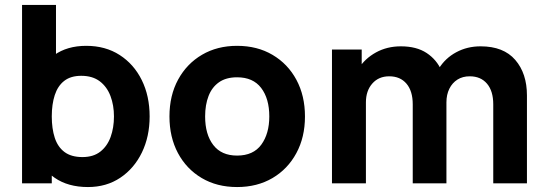

<svg xmlns="http://www.w3.org/2000/svg" viewBox="-20 -740 2207 775"><path d="M335 15Q254.5 15 200.5 -22.5Q146.5 -60 119.2 -124.5Q92 -189 92 -270Q92 -351 119 -415.5Q146 -480 198.5 -517.5Q251 -555 328 -555Q405.5 -555 463 -518Q520.5 -481 552.2 -416.8Q584 -352.5 584 -270Q584 -189 552.8 -124.5Q521.5 -60 465.5 -22.5Q409.5 15 335 15ZM69 0V-720H206V-370H189V0ZM313 -106Q357 -106 385 -128Q413 -150 426.5 -187.2Q440 -224.5 440 -270Q440 -315 426 -352.2Q412 -389.5 382.8 -411.8Q353.5 -434 308 -434Q265.5 -434 239.2 -413.5Q213 -393 201 -356Q189 -319 189 -270Q189 -221 201 -184Q213 -147 240.2 -126.5Q267.5 -106 313 -106Z M937 15Q855.5 15 794 -21.5Q732.5 -58 698.2 -122.2Q664 -186.5 664 -270Q664 -354.5 699 -418.8Q734 -483 795.5 -519Q857 -555 937 -555Q1018.5 -555 1080.2 -518.5Q1142 -482 1176.5 -417.8Q1211 -353.5 1211 -270Q1211 -186 1176.2 -121.8Q1141.5 -57.5 1079.8 -21.2Q1018 15 937 15ZM937 -112Q1002.5 -112 1034.8 -156.2Q1067 -200.5 1067 -270Q1067 -342 1034.2 -385Q1001.5 -428 937 -428Q892.5 -428 864 -408Q835.5 -388 821.8 -352.5Q808 -317 808 -270Q808 -197.5 840.8 -154.8Q873.5 -112 937 -112Z M1971 0V-319Q1971 -372.5 1945.8 -402.2Q1920.5 -432 1876 -432Q1847.5 -432 1826.5 -418.8Q1805.5 -405.5 1793.8 -381.8Q1782 -358 1782 -327L1725 -365Q1725 -420.5 1751.2 -463Q1777.5 -505.5 1821.8 -529.2Q1866 -553 1920 -553Q2012.5 -553 2059.8 -498.2Q2107 -443.5 2107 -355V0ZM1320 0V-540H1440V-361H1457V0ZM1646 0V-319Q1646 -372.5 1620.8 -402.2Q1595.5 -432 1551 -432Q1508.5 -432 1482.8 -402.8Q1457 -373.5 1457 -327L1400 -367Q1400 -420 1426.5 -462Q1453 -504 1497.8 -528.5Q1542.5 -553 1598 -553Q1661.5 -553 1702.2 -526Q1743 -499 1762.5 -454Q1782 -409 1782 -355V0Z"/></svg>

Font: Manrope ExtraLight ExtraBold
Style: Regular
Weight: 800
Version: Version 4.504